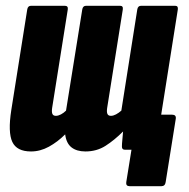

<svg xmlns="http://www.w3.org/2000/svg" viewBox="-20 -517 652 663"><path d="M428 126Q414 126 416 112L434 0H424L536 -121H574Q589 -121 587 -107L552 112Q550 126 537 126ZM87 6Q38 6 22.5 -27Q7 -60 19 -137L74 -484Q76 -497 87 -497H204Q216 -497 214 -484L160 -144Q158 -130 161 -123.5Q164 -117 173 -117Q181 -117 190.5 -122Q200 -127 208 -135L264 -484Q266 -497 277 -497H395Q406 -497 404 -484L350 -144Q348 -130 351 -123.5Q354 -117 363 -117Q371 -117 380.5 -122Q390 -127 399 -135L454 -484Q456 -497 467 -497H585Q596 -497 594 -484L538 -130Q533 -97 528.5 -67Q524 -37 522 -14Q522 0 510 0H411Q401 0 401 -11Q401 -20 402.5 -34.5Q404 -49 405 -63Q375 -33 344.5 -13.5Q314 6 275 6Q245 6 227 -8Q209 -22 205 -53Q179 -27 149 -10.5Q119 6 87 6Z"/></svg>

Font: Sofia Sans Extra Condensed Black
Style: Italic
Weight: 900
Italic angle: -9°
Version: Version 4.100